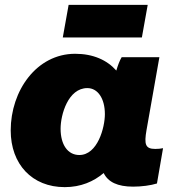

<svg xmlns="http://www.w3.org/2000/svg" viewBox="-20 -755 743 789"><path d="M527 12C562 12 599 7 625 -1L650 -146C640 -144 630 -143 618 -143C577 -143 572 -162 582 -220L635 -520H480C472 -507 464 -486 458 -465C420 -508 363 -534 289 -534C130 -534 24 -382 24 -219C24 -80 112 14 246 14C312 14 365 -9 406 -44C424 -7 463 12 527 12ZM339 -393C382 -393 411 -350 411 -286C411 -231 381 -118 306 -118C258 -118 229 -161 229 -226C229 -284 260 -393 339 -393ZM238 -601H563L587 -735H262Z"/></svg>

Font: Fixel Display 20240404 Black
Style: Italic
Weight: 900
Italic angle: -10°
Designer: AlfaBravo + MacPaw
Foundry: Kyrylo Tkachov, Marchela Mozhyna, Serhii Makarenko, Maria Weinstein, Zakhar Kryvoshyya
Version: Version 1.211;Glyphs 3.2 (3225)